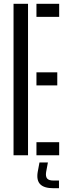

<svg xmlns="http://www.w3.org/2000/svg" viewBox="-20 -820 355 1014"><path d="M51.5 0V-800H128V0ZM172.5 0V-69H292.5V0ZM172.5 -369V-438H282.5V-369ZM172.5 -731V-800H292.5V-731ZM291.5 174H262Q213 174 192.5 153.2Q172 132.5 179 89L188.5 38H233L223.5 89Q220 112 229 122.8Q238 133.5 262 133.5H291.5Z"/></svg>

Font: Big Shoulders Stencil Display Thin Medium
Style: Regular
Weight: 500
Version: Version 2.001